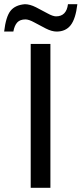

<svg xmlns="http://www.w3.org/2000/svg" viewBox="-55 -898 390 918"><path d="M186 0H91.8V-688H186ZM215.8 -747.1Q192.9 -747.1 164.1 -761.7Q135.3 -776.4 109.1 -790.8Q83 -805.2 66.9 -805.2Q41 -805.2 27.6 -790.8Q14.2 -776.4 8.8 -747.1H-35.2Q-26.9 -817.9 -4.9 -845.9Q17.1 -874 64 -877.9Q87.9 -877.9 116.9 -863.3Q146 -848.6 171.9 -834.2Q197.8 -819.8 212.9 -819.8Q262.7 -819.8 270 -877.9H314.9Q306.6 -807.6 282.7 -777.3Q258.8 -747.1 215.8 -747.1Z"/></svg>

Font: Libra Sans Modern
Style: Regular
Weight: 400
Foundry: Stefan Peev, Context Ltd
Version: Version 1.000